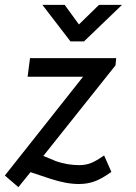

<svg xmlns="http://www.w3.org/2000/svg" viewBox="-51 -742 560 793"><path d="M292 -425H63L73 -502H429L426 -472L128 -98L181 -76Q228 -60 276 -60Q303 -60 324.5 -68.5Q346 -77 379 -100L409 -32Q370 -4 340 7Q310 18 275 18Q222 18 156 -4L75 -31L25 31L-31 -17ZM124 -722H216L275 -641L358 -722H453L296 -571H240Z"/></svg>

Font: Bellota
Style: Bold Italic
Weight: 700
Italic angle: -7.5°
Designer: Kemie Guaida
Foundry: Kemie Guaida
Version: Version 4.001